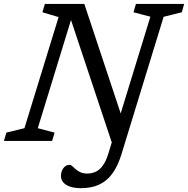

<svg xmlns="http://www.w3.org/2000/svg" viewBox="-40 -718 958 978"><path d="M586.5 -105 541 42.5 313 -642 326.5 -632 152.5 -65 238 -42.5 225.5 0H-20L-7.5 -42.5L84.5 -65L258.5 -631L176 -655.5L188.5 -698H389.5ZM578.5 68.5Q560 128.5 531.8 166.8Q503.5 205 464.2 222.8Q425 240.5 372.5 240.5Q324 240.5 297.2 223.5Q270.5 206.5 270.5 178Q270.5 156 282.5 139Q294.5 122 314.5 121.5Q321 121.5 328 128Q335 134.5 345 143.5Q355 152.5 369.2 159.2Q383.5 166 404.5 166Q427.5 166 447.2 157Q467 148 483.2 126Q499.5 104 512 64L726 -633L640 -655.5L652.5 -698H898L886 -655.5L793.5 -632.5Z"/></svg>

Font: Newsreader 9pt
Style: Italic
Weight: 400
Italic angle: -17°
Designer: Hugues Gentile
Foundry: Production Type
Version: Version 1.003